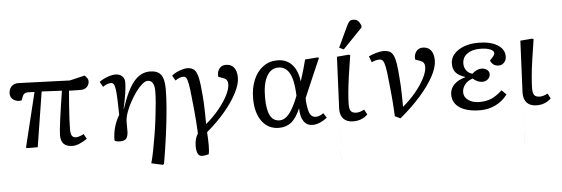

<svg xmlns="http://www.w3.org/2000/svg" viewBox="-62 -1019 4554 1555"><g transform="rotate(-5 2214.5 -241.0)"><path d="M497 14Q403 14 403 -80Q403 -112 415.5 -206Q428 -300 450 -439Q409 -441 368 -443Q327 -445 286 -447L215 0H130L120 -5L228 -448Q211 -449 196 -449.5Q181 -450 173 -450Q141 -450 131 -422L118 -389Q81 -382 53.5 -400.5Q26 -419 26 -453Q26 -489 48.5 -511Q71 -533 108 -531L521 -516L643 -545Q672 -520 672 -498Q672 -470 653.5 -451Q635 -432 606 -432Q593 -432 564 -432.5Q535 -433 507 -434Q502 -376 497.5 -314.5Q493 -253 490.5 -201.5Q488 -150 488 -121Q488 -84 498.5 -68.5Q509 -53 533 -53Q544 -53 564 -60Q584 -67 594 -74L617 -34Q548 14 497 14Z M1211 230 1120 210Q1132 168 1143.5 109Q1155 50 1166 -17Q1177 -84 1185 -150Q1193 -216 1198 -273Q1203 -330 1203 -369Q1203 -458 1148 -458Q1129 -458 1104 -437Q1079 -416 1053.5 -381.5Q1028 -347 1005 -305.5Q982 -264 967 -223Q952 -182 950 -148Q951 -99 950 -63Q949 -27 935.5 -8Q922 11 883 11Q866 11 853.5 7.5Q841 4 839 -1Q839 -109 895 -204Q894 -248 893.5 -275.5Q893 -303 892 -326Q890 -383 885.5 -413Q881 -443 873 -454.5Q865 -466 851 -466Q819 -466 785 -441L761 -483Q777 -496 800 -507Q823 -518 847.5 -525Q872 -532 890 -532Q926 -532 946.5 -513Q967 -494 967 -462Q967 -391 935 -249L937 -248Q986 -398 1041.5 -465Q1097 -532 1173 -532Q1235 -532 1262 -496.5Q1289 -461 1289 -380Q1289 -311 1281 -216.5Q1273 -122 1258 -9.5Q1243 103 1222 225Z M1536 186Q1490 186 1490 102Q1490 74 1497 47.5Q1504 21 1517 2Q1515 -35 1513.5 -61Q1512 -87 1510 -115.5Q1508 -144 1504 -184.5Q1500 -225 1493 -291Q1486 -364 1479 -401.5Q1472 -439 1463.5 -452.5Q1455 -466 1440 -466Q1408 -466 1374 -441L1350 -483Q1365 -496 1387.5 -507Q1410 -518 1434 -525Q1458 -532 1475 -532Q1512 -532 1532.5 -513.5Q1553 -495 1564 -445.5Q1575 -396 1582 -302Q1585 -276 1586.5 -237Q1588 -198 1589 -154Q1590 -110 1590 -68Q1650 -118 1696.5 -174.5Q1743 -231 1770 -284Q1797 -337 1797 -375Q1797 -413 1765 -425L1721 -441Q1717 -480 1736.5 -506Q1756 -532 1790 -532Q1833 -532 1856 -503Q1879 -474 1879 -420Q1879 -368 1842.5 -297Q1806 -226 1741 -149Q1676 -72 1592 -2Q1594 23 1595 56Q1596 89 1596 104Q1596 153 1589 178Q1571 182 1558.5 184Q1546 186 1536 186Z M2176 14Q2089 14 2038 -54.5Q1987 -123 1987 -240Q1987 -327 2015 -392.5Q2043 -458 2093 -495Q2143 -532 2209 -532Q2282 -532 2327 -484Q2372 -436 2383 -347H2384Q2392 -373 2399.5 -396Q2407 -419 2415 -448Q2423 -477 2434 -519L2536 -527L2547 -522Q2525 -472 2501 -416.5Q2477 -361 2454 -307.5Q2431 -254 2412 -209L2411 -186Q2418 -108 2433 -78.5Q2448 -49 2481 -49Q2510 -49 2543 -73L2568 -34Q2540 -12 2509 1Q2478 14 2450 14Q2403 14 2377.5 -22.5Q2352 -59 2351 -128H2350Q2317 -52 2276.5 -19Q2236 14 2176 14ZM2186 -46Q2228 -46 2264.5 -90.5Q2301 -135 2339 -233L2337 -267Q2325 -473 2212 -473Q2151 -473 2117.5 -412.5Q2084 -352 2084 -242Q2084 -142 2109 -94Q2134 -46 2186 -46Z M2781 14Q2729 14 2701.5 -14Q2674 -42 2674 -94Q2674 -97 2673 -80.5Q2672 -64 2671 -36Q2671 -36 2671 -36Q2671 -36 2671 -36Q2669 0 2667 49.5Q2665 99 2662.5 149.5Q2660 200 2658 242Q2656 284 2655 306.5Q2654 329 2654.5 322Q2655 315 2657 268Q2659 221 2663.5 124Q2668 27 2675.5 -131Q2683 -289 2693 -519L2789 -527L2801 -522Q2787 -436 2776 -359Q2765 -282 2759.5 -221.5Q2754 -161 2754 -124Q2754 -86 2767 -70Q2780 -54 2812 -54Q2840 -54 2875 -73L2897 -32Q2851 14 2781 14ZM2753 -573 2717 -590 2797 -761Q2810 -788 2820.5 -797Q2831 -806 2850 -806Q2872 -806 2886.5 -794Q2901 -782 2912 -753V-738Z M3162 23 3118 2Q3116 -35 3114.5 -61Q3113 -87 3111 -115.5Q3109 -144 3105 -184.5Q3101 -225 3094 -291Q3087 -365 3079.5 -402.5Q3072 -440 3061.5 -453Q3051 -466 3032 -466Q3005 -466 2970 -450L2951 -499Q2979 -513 3014 -522.5Q3049 -532 3069 -532Q3100 -532 3119.5 -523Q3139 -514 3151.5 -489.5Q3164 -465 3171 -420Q3178 -375 3183 -302Q3186 -276 3187.5 -237Q3189 -198 3190 -154Q3191 -110 3191 -68Q3251 -118 3297.5 -174.5Q3344 -231 3371 -284Q3398 -337 3398 -375Q3398 -413 3366 -425L3322 -441Q3318 -480 3337.5 -506Q3357 -532 3391 -532Q3434 -532 3457 -503Q3480 -474 3480 -420Q3480 -365 3441 -292.5Q3402 -220 3331 -139Q3260 -58 3162 23Z M3813 14Q3707 14 3647.5 -24.5Q3588 -63 3588 -132Q3588 -179 3621 -213Q3654 -247 3714 -263V-265Q3662 -282 3638.5 -309Q3615 -336 3615 -380Q3615 -425 3644.5 -459Q3674 -493 3725 -512.5Q3776 -532 3842 -532Q3939 -532 3997 -497Q4055 -462 4055 -403Q4055 -373 4037 -353.5Q4019 -334 3992 -334Q3944 -334 3925 -380Q3948 -404 3956.5 -416Q3965 -428 3965 -437Q3965 -457 3934 -469.5Q3903 -482 3852 -482Q3787 -482 3747.5 -453Q3708 -424 3708 -374Q3708 -342 3725.5 -318Q3743 -294 3774 -286Q3790 -302 3810.5 -311.5Q3831 -321 3849 -321Q3876 -321 3894.5 -307Q3913 -293 3913 -272Q3913 -247 3894.5 -230.5Q3876 -214 3849 -214Q3809 -214 3773 -247Q3734 -236 3710 -207Q3686 -178 3686 -142Q3686 -103 3721.5 -78Q3757 -53 3812 -53Q3867 -53 3909 -71Q3951 -89 3997 -132L4034 -95Q3996 -43 3938 -14.5Q3880 14 3813 14Z M4272 14Q4220 14 4192.5 -14Q4165 -42 4165 -94Q4165 -97 4164 -80.5Q4163 -64 4162 -36Q4162 -36 4162 -36Q4162 -36 4162 -36Q4160 0 4158 49.5Q4156 99 4153.5 149.5Q4151 200 4149 242Q4147 284 4146 306.5Q4145 329 4145.5 322Q4146 315 4148 268Q4150 221 4154.5 124Q4159 27 4166.5 -131Q4174 -289 4184 -519L4280 -527L4292 -522Q4278 -436 4267 -359Q4256 -282 4250.5 -221.5Q4245 -161 4245 -124Q4245 -86 4258 -70Q4271 -54 4303 -54Q4331 -54 4366 -73L4388 -32Q4342 14 4272 14Z"/></g></svg>

Font: Literata 7pt
Style: Italic
Weight: 400
Italic angle: -2°
Designer: Latin by Veronika Burian and Jose Scaglione. Greek by Irene Vlachou. Cyrillic by Vera Evstafieva
Foundry: TypeTogether
Version: Version 3.002